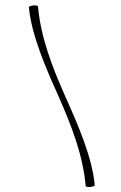

<svg xmlns="http://www.w3.org/2000/svg" viewBox="-63 -853 671 1065"><g transform="rotate(5 272.5 -320.0)"><path d="M55 -796C83 -641 179 -466 265 -312C348 -161 425 -5 455 164C456 169 468 170 481 168C495 165 505 160 505 156C477 1 381 -174 295 -328C212 -479 135 -635 105 -804C104 -809 92 -810 79 -808C65 -805 55 -800 55 -796Z"/></g></svg>

Font: Nupuram Thin Italic
Style: Regular
Weight: 100
Designer: Santhosh Thottingal (santhosh.thottingal@gmail.com)
Foundry: SMC
Version: Version 1.000